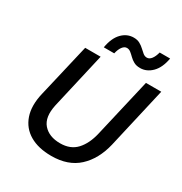

<svg xmlns="http://www.w3.org/2000/svg" viewBox="-198 -1007 1104 1163"><g transform="rotate(30 354.5 -425.5)"><path d="M326 10Q235 10 174.5 -25.5Q114 -61 91 -128Q68 -195 90 -288L177 -660H285L195 -268Q175 -176 215.5 -129.5Q256 -83 334 -83Q406 -83 447.5 -128Q489 -173 507 -251L602 -660H709L611 -233Q584 -120 513.5 -55Q443 10 326 10ZM655 -861Q643 -792 607 -756Q571 -720 525 -720Q499 -720 481 -730Q463 -740 450 -753Q437 -766 424.5 -776Q412 -786 397 -786Q380 -786 366.5 -768Q353 -750 346 -719H273Q285 -789 320 -825Q355 -861 402 -861Q427 -861 445 -851Q463 -841 476.5 -828Q490 -815 502.5 -805Q515 -795 530 -795Q547 -795 560.5 -812.5Q574 -830 582 -861Z"/></g></svg>

Font: Work Sans Medium
Style: Italic
Weight: 500
Italic angle: -13°
Designer: Wei Huang
Foundry: Wei Huang
Version: Version 2.012; ttfautohint (v1.8.3)